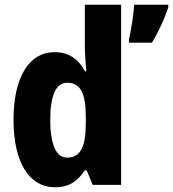

<svg xmlns="http://www.w3.org/2000/svg" viewBox="-20 -780 730 810"><path d="M212 10C272 10 306 -15 338 -61H346L371 0H491V-760H338V-584C338 -557 341 -519 344 -479H339C310 -532 269 -560 210 -560C104 -560 37 -456 37 -275C37 -95 103 10 212 10ZM690 -749V-760H546C544 -720 532 -647 524 -613V-600H621C650 -647 673 -699 690 -749ZM263 -115C218 -115 192 -167 192 -276C192 -378 217 -431 263 -431C321 -431 342 -384 342 -286V-260C342 -160 319 -115 263 -115Z"/></svg>

Font: Noto Sans Khmer Condensed ExtraBold
Style: Regular
Weight: 800
Width: 3
Designer: Danh Hong and the Monotype Design Team
Foundry: Monotype Imaging Inc.
Version: Version 2.004